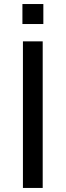

<svg xmlns="http://www.w3.org/2000/svg" viewBox="-20 -927 324 947"><path d="M190.6 -723V0H93.1V-723ZM90.6 -907.1H193.8V-808.5H90.6Z"/></svg>

Font: Public Sans VF
Style: Regular
Weight: 400
Designer: Pablo Impallari, Rodrigo Fuenzalida (Modified by Dan O. Williams and USWDS)
Version: Version 1.003